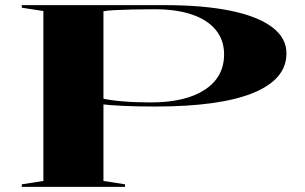

<svg xmlns="http://www.w3.org/2000/svg" viewBox="-20 -728 1188 748"><path d="M619 -708Q773 -708 879 -686Q985 -664 1040.5 -622Q1096 -580 1096 -520Q1096 -419 966.5 -366Q837 -313 585 -313Q515 -313 460.5 -315.5Q406 -318 375 -322V-345Q447 -329 567 -329Q703 -329 778 -378.5Q853 -428 853 -516Q853 -572 820.5 -611.5Q788 -651 727.5 -671.5Q667 -692 582 -692Q536 -692 495 -691Q454 -690 425 -688.5Q396 -687 383 -684V-23L467 -10V0H65V-10L149 -23V-685L65 -698V-708Z"/></svg>

Font: Kalnia Expanded
Style: Regular
Weight: 400
Width: 7
Designer: Frida Medrano
Foundry: Frida Medrano
Version: Version 1.105